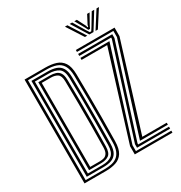

<svg xmlns="http://www.w3.org/2000/svg" viewBox="-218 -1126 1207 1281"><g transform="rotate(-30 385.0 -485.5)"><path d="M59.5 0V-800H217.8Q265 -800 300.4 -788.8Q335.8 -777.5 356 -746.9Q376.2 -716.2 377.2 -658Q378.8 -574.8 379.2 -492.2Q379.8 -409.8 379.4 -323.6Q379 -237.5 377.2 -142.5Q376.2 -84.2 356.8 -53.5Q337.2 -22.8 303 -11.4Q268.8 0 223 0ZM77 -15.2H223Q252.8 -15.2 277.5 -20.6Q302.2 -26 320.4 -39.9Q338.5 -53.8 348.6 -78.8Q358.8 -103.8 359.5 -143Q360.8 -220 361.4 -304.6Q362 -389.2 361.6 -478.4Q361.2 -567.5 359.5 -657.5Q358.5 -708 341.6 -735.6Q324.8 -763.2 293.4 -774Q262 -784.8 217.8 -784.8H77ZM94.8 -30.8V-769.5H217.8Q257.5 -769.5 284.8 -759.8Q312 -750 326.6 -725.8Q341.2 -701.5 342 -657.5Q343 -594 343.6 -531.6Q344.2 -469.2 344.2 -406.1Q344.2 -343 343.8 -277.8Q343.2 -212.5 342 -143Q341.2 -96.8 326 -72.5Q310.8 -48.2 284.1 -39.5Q257.5 -30.8 223 -30.8ZM112.2 -46H223Q273.5 -46 298.4 -67.5Q323.2 -89 324.2 -143.2Q325.8 -227.5 326.2 -312Q326.8 -396.5 326.4 -482.5Q326 -568.5 324.2 -657.2Q323 -715.5 294.6 -734.8Q266.2 -754 217.8 -754H112.2ZM130 -61.2V-738.8H217.8Q243 -738.8 262.8 -732.6Q282.5 -726.5 294.1 -709Q305.8 -691.5 306.5 -656.8Q308.2 -568.8 308.9 -488Q309.5 -407.2 308.9 -323.8Q308.2 -240.2 306.5 -143.8Q305.5 -92.8 282.5 -77Q259.5 -61.2 223 -61.2ZM147.5 -76.5H223Q240.2 -76.5 255 -81.2Q269.8 -86 279.1 -100.8Q288.5 -115.5 289 -145.2Q290.5 -224.5 291 -311.5Q291.5 -398.5 291 -486.2Q290.5 -574 289 -655Q288.2 -697.2 268.6 -710.4Q249 -723.5 217.8 -723.5H147.5ZM522.2 -61.2 735 -737.2V-784.8H454.5V-800H752.8V-734.2L548.8 -76.5H737V-61.2ZM446.8 0V-63L652 -723.5H454.5V-738.8H678L464.2 -60.8V-15.2H737V0ZM482 -30.8V-58.2L699.8 -744.5V-754H454.5V-769.5H717.5V-740.2L499.5 -55V-46H737V-30.8ZM469.2 -971H488L568.5 -844.5H550.5ZM505.8 -971H524.8L577.8 -882.8L594.8 -856.5H606L622.8 -882.8L675.8 -971H694.8L616.2 -844.5H584.2ZM541.5 -971H560.8L594.2 -906L597.8 -892H603L606.2 -906L640.2 -971H659.2L617.2 -896.2L606.8 -874.5H594L583.5 -896.2ZM712.5 -971H731.2L650 -844.5H632Z"/></g></svg>

Font: Big Shoulders Inline Text Thin Medium
Style: Regular
Weight: 500
Version: Version 2.002